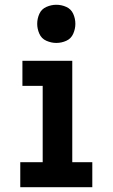

<svg xmlns="http://www.w3.org/2000/svg" viewBox="-20 -785 472 805"><path d="M65 0H367V-105H283V-530H74V-425H159V-105H65ZM216 -605Q238 -605 258 -614Q278 -623 287 -643.5Q296 -664 296 -685Q296 -707 287 -727Q278 -747 258 -756Q238 -765 216 -765Q195 -765 174.5 -756Q154 -747 145 -727Q136 -707 136 -685Q136 -664 145 -643.5Q154 -623 174.5 -614Q195 -605 216 -605Z"/></svg>

Font: Iosevka Sparkle
Style: Bold
Weight: 700
Designer: Belleve Invis
Foundry: Belleve Invis
Version: Version 4.5.0; ttfautohint (v1.8.3)